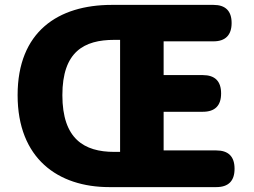

<svg xmlns="http://www.w3.org/2000/svg" viewBox="-20 -765 1040 785"><path d="M682 -745H437C217 -745 52 -635 52 -376C52 -117 217 0 427 0H683H864C914 0 939 -25 939 -75C939 -125 914 -150 864 -150H649V-308H809C859 -308 884 -333 884 -383C884 -433 859 -458 809 -458H649V-596H853C902 -596 927 -622 927 -671C927 -720 902 -745 853 -745ZM471 -258V-144H447C324 -144 235 -197 235 -376C235 -554 324 -602 447 -602H471V-373Z"/></svg>

Font: GenSenRounded2 TW H
Style: Regular
Weight: 900
Version: Version 2.100;PS 2.1;hotconv 16.6.51;makeotf.lib2.5.65220 DE